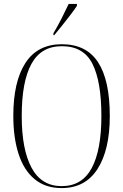

<svg xmlns="http://www.w3.org/2000/svg" viewBox="-20 -951 630 981"><path d="M295 10Q212 10 157 -35.5Q102 -81 75 -164Q48 -247 48 -359Q48 -534 110 -629.5Q172 -725 296 -725Q421 -725 481 -633Q541 -541 541 -358Q541 -186 478.5 -88Q416 10 295 10ZM295 0Q399 0 448.5 -92Q498 -184 498 -358Q498 -534 452.5 -624.5Q407 -715 296 -715Q190 -715 140.5 -624.5Q91 -534 91 -358Q91 -187 141.5 -93.5Q192 0 295 0ZM253 -781Q276 -820 295.5 -858.5Q315 -897 331 -931H373V-921Q362 -904 341.5 -877Q321 -850 298.5 -822Q276 -794 257 -771H253Z"/></svg>

Font: Noto Serif Display Condensed ExtraLight
Style: Regular
Weight: 200
Width: 3
Designer: Monotype Design Team
Foundry: Monotype Imaging Inc.
Version: Version 2.009